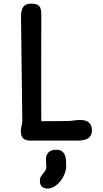

<svg xmlns="http://www.w3.org/2000/svg" viewBox="-20 -788 577 1076"><path d="M96.7 0ZM96.7 -54.2Q96.7 -68.4 100.8 -82.3Q105 -96.2 105 -111.8L97.7 -694.8Q98.1 -731.9 110.6 -749.8Q123 -767.6 153.3 -767.6Q169.9 -767.6 181.2 -764.6Q192.4 -761.7 199.2 -754.4Q206.1 -747.1 208.7 -735.4Q211.4 -723.6 211.4 -706.1V-632.8Q211.4 -602.5 211.2 -560.8Q210.9 -519 210.9 -471.7Q210.9 -424.3 210.9 -373.8Q210.9 -323.2 210.9 -275.1Q210.9 -227.1 210.9 -184.1Q210.9 -141.1 211.4 -108.9Q268.6 -108.9 307.9 -109.1Q347.2 -109.4 372.6 -110.4Q386.2 -111.3 399.9 -113.5Q413.6 -115.7 429.2 -115.7Q461.4 -115.7 478.3 -101.1Q495.1 -86.4 495.1 -58.1Q495.1 -39.1 487.8 -27.6Q480.5 -16.1 468.5 -10Q456.5 -3.9 441.7 -2Q426.8 0 411.6 0H152.3Q140.1 0 129.9 -2.2Q119.6 -4.4 112.3 -10.3Q105 -16.1 100.8 -26.6Q96.7 -37.1 96.7 -54.2ZM237.3 105.5Q237.3 82 251.2 66.7Q265.1 51.3 294.9 51.3Q314.9 51.3 326.2 59.1Q337.4 66.9 343 79.6Q348.6 92.3 349.9 108.2Q351.1 124 351.1 140.6Q351.1 162.6 342.3 185.3Q333.5 208 318.8 226.6Q304.2 245.1 285.4 256.8Q266.6 268.6 247.1 268.6Q203.6 268.6 203.6 225.1Q203.6 210.4 209.2 201.4Q214.8 192.4 221.7 184.6Q228.5 176.8 234.1 168Q239.7 159.2 239.7 145Q239.7 135.7 238.5 126.2Q237.3 116.7 237.3 105.5Z"/></svg>

Font: Autour One
Style: Regular
Weight: 400
Version: Version 1.007; ttfautohint (v0.92) -l 24 -r 24 -G 200 -x 7 -